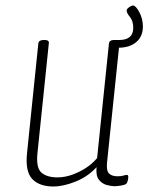

<svg xmlns="http://www.w3.org/2000/svg" viewBox="-20 -669 538 696"><path d="M173 7Q123 7 97 -20Q71 -47 78 -114L119 -512Q121 -524 138 -524H142Q159 -524 157 -512L116 -116Q110 -61 130 -43.5Q150 -26 188 -26Q225 -26 265.5 -45.5Q306 -65 332 -96L375 -512Q377 -524 393 -524H397Q415 -524 413 -512L368 -80Q365 -51 375 -40.5Q385 -30 406 -30Q420 -30 427.5 -32.5Q435 -35 440 -35Q445 -35 445 -28Q445 -21 443 -13.5Q441 -6 438 -3Q434 1 420 3.5Q406 6 395 6Q383 6 366.5 1.5Q350 -3 338.5 -17.5Q327 -32 330 -63Q299 -29 254.5 -11Q210 7 173 7ZM409 -496 393 -524H412Q463 -524 463 -568Q463 -593 451 -607.5Q439 -622 439 -631Q439 -636 447.5 -642.5Q456 -649 462 -649Q472 -649 485 -625Q498 -601 498 -573Q498 -537 474 -516.5Q450 -496 409 -496Z"/></svg>

Font: Asap Condensed Condensed Thin
Style: Italic
Weight: 100
Width: 3
Italic angle: -6°
Designer: Pablo Cosgaya
Foundry: Omnibus-Type
Version: Version 3.001; ttfautohint (v1.8.4.7-5d5b)